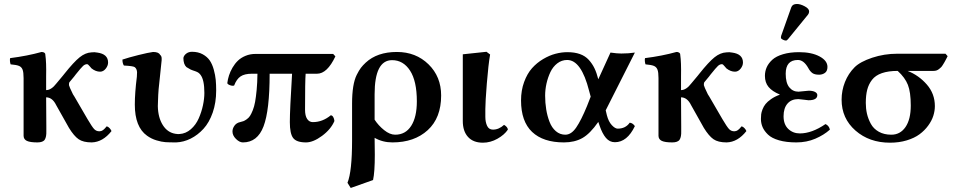

<svg xmlns="http://www.w3.org/2000/svg" viewBox="-20 -703 4782 961"><path d="M211.9 -46.9Q212.9 -18.1 204.1 -4.2Q195.3 9.8 167 9.8Q130.9 9.8 114.7 2.2Q98.6 -5.4 98.1 -22.9V-49.8V-312Q98.1 -341.3 93 -354.5Q87.9 -367.7 75.4 -373Q63 -378.4 33.2 -380.9Q31.2 -385.7 30 -395.5Q28.8 -405.3 30.8 -412.1Q116.7 -422.9 188 -442.9Q193.8 -442.9 195.8 -441.9Q202.1 -440.4 205.1 -436Q207 -434.1 207 -428.2Q212.4 -391.6 210.9 -320.8V-252Q236.8 -252 262.2 -285.2L293.9 -323.2Q299.8 -331.1 301.8 -333Q349.6 -393.1 378.7 -416.3Q407.7 -439.5 438 -440.9Q452.6 -442.9 466.8 -439.9Q521 -432.6 521 -390.1Q521 -374 509 -359.1Q497.1 -344.2 481 -344.2Q459 -344.2 438 -360.8Q435.5 -363.3 430.7 -369.4Q425.8 -375.5 422.1 -378.7Q418.5 -381.8 416 -381.8Q405.3 -381.8 395.8 -373Q386.2 -364.3 358.9 -330.1Q356 -327.1 351.1 -319.8L327.1 -291Q325.2 -288.1 325.2 -276.9Q326.2 -270 345.2 -231Q349.6 -225.1 352.1 -220.2L418 -106.9Q440.4 -68.8 450.9 -57.4Q461.4 -45.9 477.1 -45.9H479Q488.3 -46.4 495.6 -51.8Q502.9 -57.1 514.2 -70.8Q522 -68.8 528.8 -61.3Q535.6 -53.7 538.1 -46.9Q494.6 8.3 439 9.8Q396.5 9.8 373.3 -6.3Q350.1 -22.5 325.2 -63L261.2 -176.8Q242.2 -215.8 210.9 -215.8Q210.9 -107.9 211.9 -69.8Z M1062 -250Q1062 -189.5 1044.7 -139.6Q1027.3 -89.8 998.5 -58.3Q969.7 -26.9 934.6 -9.3Q899.4 8.3 861.8 9.8Q826.7 9.8 807.9 8.5Q789.1 7.3 763.2 -0.5Q737.3 -8.3 715.8 -23.9Q654.8 -67.4 654.8 -179.2Q654.8 -238.3 665 -318.8Q666 -326.7 666 -341.8Q664.6 -359.9 653.8 -367.2Q646 -372.6 600.1 -375Q592.8 -385.7 592.8 -404.8Q623 -415 672.9 -427.5Q722.7 -439.9 746.1 -442.9Q773.9 -442.9 780.8 -429.2Q789.1 -422.4 789.1 -411.1V-401.9Q788.6 -395.5 780.8 -321.8Q772 -251.5 771 -202.1Q770 -193.4 770 -171.9Q771 -114.7 794.9 -76.9Q818.8 -39.1 858.9 -33.2Q871.1 -31.2 878.9 -32.2Q910.2 -34.2 935.3 -56.2Q960.4 -78.1 974.6 -110.4Q988.8 -142.6 995.8 -175.8Q1002.9 -209 1002.9 -237.8Q1002.9 -303.2 983.9 -328.1Q982.4 -330.1 980.7 -332Q979 -334 977.1 -335.7Q975.1 -337.4 973.6 -338.6Q972.2 -339.8 969.7 -341.1Q967.3 -342.3 965.8 -343Q964.4 -343.8 961.4 -345Q958.5 -346.2 957.5 -346.4Q956.5 -346.7 953.4 -347.9Q950.2 -349.1 949.7 -349.1Q947.8 -349.6 942.1 -351.8Q936.5 -354 934.1 -355Q930.7 -356.9 923.6 -361.1Q916.5 -365.2 913.1 -367.2Q897.9 -381.3 897.9 -413.1Q900.4 -425.8 912.4 -434.8Q924.3 -443.8 940.9 -443.8Q971.7 -443.8 994.4 -431.4Q1017.1 -418.9 1029.8 -400.4Q1042.5 -381.8 1050 -354.5Q1057.6 -327.1 1059.8 -303.2Q1062 -279.3 1062 -250Z M1647.5 -433.1 1658.7 -420.9Q1617.7 -334 1566.9 -334H1509.8Q1506.8 -297.9 1506.8 -153.8Q1506.8 -123.5 1517.3 -107.7Q1527.8 -91.8 1545.9 -91.8Q1594.2 -91.8 1635.7 -126Q1643.1 -125.5 1647.9 -117.2Q1652.8 -108.9 1653.8 -97.2Q1636.2 -55.7 1591.8 -22.9Q1547.4 9.8 1511.7 9.8Q1464.4 9.8 1447.5 -12Q1430.7 -33.7 1430.7 -91.8Q1430.7 -151.9 1441.9 -334H1329.6Q1329.6 -150.9 1299.1 -70.6Q1268.6 9.8 1195.8 9.8Q1178.7 9.8 1161.1 -7.6Q1143.6 -24.9 1143.6 -44.9Q1143.6 -60.1 1153.6 -74Q1163.6 -87.9 1181.6 -91.8Q1192.4 -94.2 1198.7 -96.7Q1205.1 -99.1 1215.1 -106.2Q1225.1 -113.3 1231.4 -123Q1237.8 -132.8 1245.1 -150.9Q1252.4 -168.9 1256.8 -192.9Q1261.2 -216.8 1264.6 -252.9Q1268.1 -289.1 1268.6 -334H1240.7Q1204.1 -334 1184.1 -320.6Q1164.1 -307.1 1151.9 -274.9Q1143.6 -272 1131.1 -276.6Q1118.7 -281.2 1117.7 -287.1Q1120.1 -306.2 1126.2 -325.4Q1132.3 -344.7 1143.8 -364.5Q1155.3 -384.3 1170.7 -399.2Q1186 -414.1 1209 -423.6Q1231.9 -433.1 1258.8 -433.1Z M2066.4 -195.8Q2066.4 -296.9 2032.5 -349.4Q1998.5 -401.9 1942.4 -401.9Q1855 -401.9 1855 -231V-104Q1874 -74.7 1902.6 -51.8Q1931.2 -28.8 1958 -28.8Q2009.8 -28.8 2038.1 -73Q2066.4 -117.2 2066.4 -195.8ZM1847.2 198.2 1735.4 237.8 1719.2 211.9Q1742.2 155.8 1742.2 -1V-185.1Q1742.2 -232.9 1748 -269Q1753.9 -305.2 1765.4 -328.1Q1776.9 -351.1 1786.4 -363.5Q1795.9 -376 1810.1 -389.2Q1867.7 -442.9 1966.3 -442.9Q2061.5 -442.9 2124.8 -381.1Q2188 -319.3 2188 -225.1Q2188 -112.8 2120.8 -51.5Q2053.7 9.8 1944.3 9.8Q1895 9.8 1855 -13.2Q1855 -2 1855.5 28.8Q1856 59.6 1856 71.8Q1856 158.7 1847.2 198.2Z M2409.2 -118.2Q2409.2 -92.3 2418 -73.2Q2426.8 -54.2 2447.3 -54.2Q2477.1 -54.2 2502.9 -78.1Q2521 -67.4 2522 -54.2Q2504.9 -28.3 2469.7 -8.5Q2434.6 11.2 2397 11.2Q2348.6 11.2 2322.5 -17.6Q2296.4 -46.4 2296.4 -97.2V-431.2L2415 -443.8L2433.1 -430.2Q2424.3 -379.9 2416.7 -285.6Q2409.2 -191.4 2409.2 -157.2Z M2708.5 -224.1Q2708.5 -188.5 2713.9 -155.5Q2719.2 -122.6 2730.5 -93.3Q2741.7 -64 2762.2 -46.4Q2782.7 -28.8 2809.6 -28.8Q2839.4 -28.8 2864 -64.7Q2888.7 -100.6 2918 -171.9L2936.5 -219.2L2928.7 -248Q2889.6 -402.8 2818.8 -402.8Q2791.5 -402.8 2769.5 -386Q2747.6 -369.1 2734.9 -342.3Q2722.2 -315.4 2715.3 -284.9Q2708.5 -254.4 2708.5 -224.1ZM2587.9 -200.2Q2587.9 -250.5 2603.3 -292.5Q2618.7 -334.5 2642.8 -361.6Q2667 -388.7 2698.2 -407.2Q2729.5 -425.8 2760 -433.8Q2790.5 -441.9 2819.8 -441.9Q2856 -441.9 2882.6 -432.4Q2909.2 -422.9 2926.8 -403.6Q2944.3 -384.3 2955.3 -361.6Q2966.3 -338.9 2974.6 -306.2L3035.6 -439.9Q3067.9 -435.1 3089.8 -435.1Q3126.5 -435.1 3157.7 -439.9L3011.7 -150.9L3017.6 -126Q3025.9 -94.2 3042.2 -76.7Q3058.6 -59.1 3071.8 -59.1Q3111.3 -59.1 3131.8 -88.9Q3147 -87.4 3157.7 -71.8Q3119.1 8.8 3057.6 8.8Q3031.2 8.8 3012.9 -12.7Q2994.6 -34.2 2981 -74.2L2974.6 -92.8Q2933.1 -33.2 2894.3 -11.7Q2855.5 9.8 2802.7 9.8Q2698.7 9.8 2643.3 -42.7Q2587.9 -95.2 2587.9 -200.2Z M3389.6 -46.9Q3390.6 -18.1 3381.8 -4.2Q3373 9.8 3344.7 9.8Q3308.6 9.8 3292.5 2.2Q3276.4 -5.4 3275.9 -22.9V-49.8V-312Q3275.9 -341.3 3270.8 -354.5Q3265.6 -367.7 3253.2 -373Q3240.7 -378.4 3210.9 -380.9Q3209 -385.7 3207.8 -395.5Q3206.5 -405.3 3208.5 -412.1Q3294.4 -422.9 3365.7 -442.9Q3371.6 -442.9 3373.5 -441.9Q3379.9 -440.4 3382.8 -436Q3384.8 -434.1 3384.8 -428.2Q3390.1 -391.6 3388.7 -320.8V-252Q3414.6 -252 3439.9 -285.2L3471.7 -323.2Q3477.5 -331.1 3479.5 -333Q3527.3 -393.1 3556.4 -416.3Q3585.4 -439.5 3615.7 -440.9Q3630.4 -442.9 3644.5 -439.9Q3698.7 -432.6 3698.7 -390.1Q3698.7 -374 3686.8 -359.1Q3674.8 -344.2 3658.7 -344.2Q3636.7 -344.2 3615.7 -360.8Q3613.3 -363.3 3608.4 -369.4Q3603.5 -375.5 3599.9 -378.7Q3596.2 -381.8 3593.8 -381.8Q3583 -381.8 3573.5 -373Q3564 -364.3 3536.6 -330.1Q3533.7 -327.1 3528.8 -319.8L3504.9 -291Q3502.9 -288.1 3502.9 -276.9Q3503.9 -270 3522.9 -231Q3527.3 -225.1 3529.8 -220.2L3595.7 -106.9Q3618.2 -68.8 3628.7 -57.4Q3639.2 -45.9 3654.8 -45.9H3656.7Q3666 -46.4 3673.3 -51.8Q3680.7 -57.1 3691.9 -70.8Q3699.7 -68.8 3706.5 -61.3Q3713.4 -53.7 3715.8 -46.9Q3672.4 8.3 3616.7 9.8Q3574.2 9.8 3551 -6.3Q3527.8 -22.5 3502.9 -63L3439 -176.8Q3419.9 -215.8 3388.7 -215.8Q3388.7 -107.9 3389.6 -69.8Z M3788.6 -107.9Q3788.6 -120.6 3789.8 -130.9Q3791 -141.1 3796.6 -155.8Q3802.2 -170.4 3811.8 -182.4Q3821.3 -194.3 3839.4 -207Q3857.4 -219.7 3882.8 -229V-230Q3845.2 -245.6 3826.9 -267.6Q3808.6 -289.6 3808.6 -323.2Q3808.6 -346.2 3817.6 -366.5Q3826.7 -386.7 3845.7 -404.1Q3864.7 -421.4 3899.2 -431.6Q3933.6 -441.9 3979.5 -441.9Q4042 -441.9 4081.8 -420.7Q4121.6 -399.4 4121.6 -368.2Q4121.6 -347.2 4108.9 -338.1Q4096.2 -329.1 4079.6 -329.1Q4057.1 -329.1 4045.7 -337.6Q4034.2 -346.2 4025.4 -362.8Q4002.9 -402.8 3973.6 -402.8Q3912.6 -402.8 3912.6 -334Q3912.6 -288.1 3930.4 -266.1Q3948.2 -244.1 3976.6 -244.1Q3981 -244.1 4002.9 -246.6Q4024.9 -249 4027.8 -249Q4047.9 -249 4059.3 -242.9Q4070.8 -236.8 4070.8 -227.1Q4070.8 -201.2 4026.9 -201.2Q4022.9 -201.2 4002.2 -204.1Q3981.4 -207 3975.6 -207Q3940.9 -207 3921.4 -184.3Q3901.9 -161.6 3901.9 -121.1Q3901.9 -80.1 3925.5 -57.6Q3949.2 -35.2 3983.4 -35.2Q4043.5 -35.2 4111.8 -82Q4129.4 -74.2 4133.8 -54.2Q4104 -27.3 4060.8 -8.8Q4017.6 9.8 3965.8 9.8Q3915.5 9.8 3879.2 -0.7Q3842.8 -11.2 3824 -29.3Q3805.2 -47.4 3796.9 -66.7Q3788.6 -85.9 3788.6 -107.9ZM3968.8 -683.1Q3985.8 -683.1 4007.8 -671.4Q4029.8 -659.7 4029.8 -646Q4029.8 -636.7 4024.4 -629.9L3924.8 -507.8Q3918.9 -500 3913.6 -500Q3907.2 -500 3897.9 -504.6Q3888.7 -509.3 3888.7 -514.2Q3888.7 -520 3889.6 -522.9L3940.4 -666Q3946.3 -683.1 3968.8 -683.1Z M4441.4 -28.8Q4485.8 -28.8 4512.2 -67.1Q4538.6 -105.5 4538.6 -174.8Q4538.6 -241.7 4524.2 -278.3Q4509.8 -314.9 4473.1 -348.1Q4426.3 -348.1 4394 -336.9Q4361.8 -325.7 4344.7 -303.5Q4327.6 -281.2 4320.6 -253.7Q4313.5 -226.1 4313.5 -188Q4313.5 -159.7 4319.3 -134Q4325.2 -108.4 4338.6 -83.5Q4352.1 -58.6 4378.4 -43.7Q4404.8 -28.8 4441.4 -28.8ZM4652.3 -348.1H4522.5Q4578.6 -326.2 4618.9 -280Q4659.2 -233.9 4659.2 -171.9Q4659.2 -147.9 4651.4 -123.3Q4643.6 -98.6 4625.7 -74.2Q4607.9 -49.8 4582.5 -31Q4557.1 -12.2 4518.8 -0.5Q4480.5 11.2 4434.6 11.2Q4331.1 11.2 4261.7 -49.6Q4192.4 -110.4 4192.4 -204.1Q4192.4 -250 4209.2 -292.5Q4226.1 -335 4257.3 -366.2Q4285.2 -394 4345.5 -414.1Q4405.8 -434.1 4471.2 -434.1H4712.4L4723.1 -421.9Q4721.7 -418.9 4715.8 -407.5Q4710 -396 4707.5 -392.1Q4705.1 -388.2 4699.5 -378.9Q4693.8 -369.6 4689.9 -366Q4686 -362.3 4679.7 -357.2Q4673.3 -352.1 4666.7 -350.1Q4660.2 -348.1 4652.3 -348.1Z"/></svg>

Font: Common Serif SemiBold
Style: Regular
Weight: 600
Designer: Philipp H. Poll, Khaled Hosny
Foundry: Stefan Peev, Context Ltd.
Version: Version 1.026